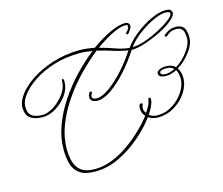

<svg xmlns="http://www.w3.org/2000/svg" viewBox="-84 -659 902 778"><g transform="rotate(-15 367.0 -270.0)"><path d="M496 -541Q515 -541 515 -523Q515 -518 508.5 -508.5Q502 -499 500 -497Q499 -494 495 -494Q494 -494 492 -496Q492 -496 490.5 -497.5Q489 -499 492 -502Q494 -504 499.5 -510.5Q505 -517 505 -521Q505 -526 505 -529Q505 -532 495 -532Q474 -532 441 -516Q408 -500 369 -472Q402 -463 431.5 -452.5Q461 -442 489 -439Q508 -466 539.5 -491Q571 -516 606 -532.5Q641 -549 668 -549Q688 -549 691.5 -541.5Q695 -534 695 -532Q695 -519 673.5 -501Q652 -483 619.5 -467Q587 -451 553.5 -440Q520 -429 495 -429Q468 -387 434.5 -349.5Q401 -312 368 -289Q335 -266 309 -266Q296 -266 287.5 -271.5Q279 -277 279 -289Q279 -294 282.5 -301.5Q286 -309 289 -309Q295 -309 295 -305Q295 -302 292 -298Q289 -294 289 -289Q289 -276 309 -276Q330 -276 360.5 -297.5Q391 -319 423.5 -354.5Q456 -390 482 -431Q452 -435 421.5 -445Q391 -455 357 -463Q318 -432 279 -392Q240 -352 208 -305.5Q176 -259 156.5 -209Q137 -159 137 -109Q137 -79 144 -54.5Q151 -30 170.5 -15.5Q190 -1 227 -1Q263 -1 300 -15.5Q337 -30 370.5 -54Q404 -78 432 -105Q460 -132 479 -157Q469 -168 466.5 -181.5Q464 -195 468 -205Q471 -210 475 -210Q484 -210 480 -201Q472 -185 485 -167Q508 -200 508 -217Q508 -223 515 -223Q519 -223 519 -216Q519 -195 494 -157Q508 -146 528 -146Q563 -146 592.5 -165Q622 -184 639.5 -211.5Q657 -239 657 -266Q657 -288 648 -303Q637 -298 626 -294.5Q615 -291 606 -291Q572 -291 572 -309Q572 -317 582.5 -323Q593 -329 612 -329Q637 -329 651 -315Q679 -332 701.5 -362Q724 -392 724 -417Q724 -444 715.5 -454Q707 -464 691 -464Q677 -464 667 -459.5Q657 -455 648 -446Q647 -445 644 -445Q640 -445 639 -448Q638 -451 642 -454Q652 -462 663 -467.5Q674 -473 692 -473Q712 -473 723 -461Q734 -449 734 -417Q734 -389 710 -357.5Q686 -326 656 -308Q668 -290 668 -266Q668 -235 648.5 -205Q629 -175 597 -156Q565 -137 528 -137Q504 -137 488 -149Q463 -114 421.5 -77.5Q380 -41 329.5 -16Q279 9 227 9Q183 9 161 -7Q139 -23 131.5 -50Q124 -77 124 -109Q124 -160 142.5 -210Q161 -260 192.5 -307Q224 -354 262.5 -394.5Q301 -435 341 -466Q328 -468 315 -469.5Q302 -471 288 -471Q230 -471 181 -456Q132 -441 95.5 -417Q59 -393 39 -367Q19 -341 19 -318Q19 -290 34.5 -279Q50 -268 77 -268Q101 -268 127 -285Q153 -302 171.5 -327.5Q190 -353 190 -379Q190 -388 194 -388Q195 -388 197 -386Q199 -384 199 -376Q199 -346 180 -319.5Q161 -293 133 -276Q105 -259 78 -259Q46 -259 26.5 -272Q7 -285 7 -319Q7 -343 28 -371Q49 -399 87 -424Q125 -449 176.5 -465.5Q228 -482 288 -483Q305 -483 321.5 -481Q338 -479 353 -476Q395 -506 432.5 -523.5Q470 -541 496 -541ZM667 -540Q645 -540 613 -525Q581 -510 550.5 -487Q520 -464 502 -439H504Q525 -439 555.5 -449.5Q586 -460 615.5 -475.5Q645 -491 665 -506.5Q685 -522 685 -531Q685 -536 678.5 -538Q672 -540 667 -540ZM605 -299Q614 -299 623 -302Q632 -305 642 -309Q632 -321 612 -321Q583 -321 583 -309Q583 -299 605 -299Z"/></g></svg>

Font: Kapakana Light
Style: Regular
Weight: 300
Designer: Kyosuke Nagai
Version: Version 1.000